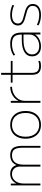

<svg xmlns="http://www.w3.org/2000/svg" viewBox="1296 -2026 740 3371"><g transform="rotate(-90 1665.5 -340.0)"><path d="M96 0V-520H128L129 -422H131Q154 -474 198 -502Q242 -530 300 -530Q358 -530 398 -502Q438 -474 453 -422H455Q476 -476 520 -503Q564 -530 630 -530Q717 -530 754 -479Q791 -428 791 -311V0H758V-309Q758 -412 728 -455.5Q698 -499 625 -499Q542 -499 501 -446.5Q460 -394 460 -289V0H427V-355Q427 -421 391.5 -460Q356 -499 294 -499Q220 -499 174.5 -441.5Q129 -384 129 -289V0Z M1159 10Q1085 10 1030.5 -23Q976 -56 946 -117Q916 -178 916 -260Q916 -343 946 -403.5Q976 -464 1030.5 -497Q1085 -530 1159 -530Q1234 -530 1288.5 -497Q1343 -464 1373 -403.5Q1403 -343 1403 -260Q1403 -178 1373 -117Q1343 -56 1288.5 -23Q1234 10 1159 10ZM1159 -21Q1257 -21 1312.5 -85.5Q1368 -150 1368 -260Q1368 -371 1312.5 -435Q1257 -499 1159 -499Q1062 -499 1006.5 -435Q951 -371 951 -260Q951 -150 1006.5 -85.5Q1062 -21 1159 -21Z M1547 0V-520H1580V-386H1582Q1602 -429 1639 -461.5Q1676 -494 1725 -512Q1774 -530 1828 -530V-498Q1759 -498 1703 -468Q1647 -438 1614 -387.5Q1581 -337 1581 -275V0Z M2195 10Q2112 10 2075 -28Q2038 -66 2038 -152V-489H1900V-520H2038V-690H2072V-520H2282V-489H2072V-154Q2072 -82 2100.5 -52Q2129 -22 2198 -22Q2222 -22 2239.5 -25.5Q2257 -29 2276 -37L2285 -7Q2264 2 2242.5 6Q2221 10 2195 10Z M2536 10Q2456 10 2409 -32Q2362 -74 2362 -145Q2362 -234 2437 -280.5Q2512 -327 2653 -327H2745Q2745 -421 2708 -460Q2671 -499 2580 -499Q2524 -499 2477 -485.5Q2430 -472 2387 -444L2376 -472Q2421 -502 2472.5 -516Q2524 -530 2582 -530Q2653 -530 2696.5 -509Q2740 -488 2760 -443Q2780 -398 2780 -325V0H2746V-93H2745Q2718 -47 2660.5 -18.5Q2603 10 2536 10ZM2543 -21Q2599 -21 2645 -43.5Q2691 -66 2718 -104.5Q2745 -143 2745 -190V-297H2655Q2527 -297 2461.5 -258.5Q2396 -220 2396 -147Q2396 -89 2434.5 -55Q2473 -21 2543 -21Z M3088 10Q3038 10 2990 -1.5Q2942 -13 2905 -33L2917 -62Q2952 -43 2996.5 -32Q3041 -21 3087 -21Q3164 -21 3206 -50.5Q3248 -80 3248 -134Q3248 -175 3225.5 -197Q3203 -219 3166.5 -232Q3130 -245 3085 -255Q3038 -266 2996.5 -280.5Q2955 -295 2929.5 -322.5Q2904 -350 2904 -396Q2904 -459 2953.5 -494.5Q3003 -530 3089 -530Q3137 -530 3185.5 -519Q3234 -508 3266 -490L3255 -461Q3226 -478 3180.5 -488.5Q3135 -499 3090 -499Q3018 -499 2978.5 -472Q2939 -445 2939 -396Q2939 -360 2960 -339.5Q2981 -319 3016 -307.5Q3051 -296 3093 -286Q3129 -277 3163.5 -266.5Q3198 -256 3224.5 -239.5Q3251 -223 3266.5 -197.5Q3282 -172 3282 -134Q3282 -66 3230.5 -28Q3179 10 3088 10Z"/></g></svg>

Font: M PLUS 2 Thin ExtraLight
Style: Regular
Weight: 250
Version: Version 1.001